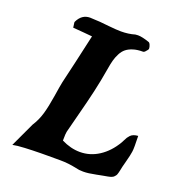

<svg xmlns="http://www.w3.org/2000/svg" viewBox="-138 -899 960 1018"><g transform="rotate(20 341.5 -390.0)"><path d="M105 -142.1 41 -4.9Q52.2 -7.3 69.6 -9.3Q86.9 -11.2 109.4 -12.2Q131.8 -13.2 151.9 -13.9Q171.9 -14.6 198.7 -14.9Q225.6 -15.1 240.7 -15.1Q255.9 -15.1 279.8 -15.1Q303.7 -15.1 307.1 -15.1Q353.5 -15.1 399.9 -4.9Q417.5 0 441.9 0Q457.5 0 473.9 -2.2Q490.2 -4.4 513.7 -9Q537.1 -13.7 544.9 -15.1Q549.3 -16.1 558.6 -17.6Q567.9 -19 571 -19.8Q574.2 -20.5 581.5 -22Q588.9 -23.4 591.6 -24.7Q594.2 -25.9 599.4 -28.3Q604.5 -30.8 606.4 -33.2Q608.4 -35.6 612.1 -39.6Q615.7 -43.5 617.4 -48.1Q619.1 -52.7 620.8 -58.6Q622.6 -64.5 624 -71.8Q627 -89.8 637.5 -128.2Q647.9 -166.5 650.9 -188Q652.8 -199.2 652.8 -222.2Q652.8 -231.4 652.3 -250Q651.9 -268.6 651.9 -277.8Q637.7 -276.9 627.2 -272.9Q616.7 -269 609.6 -261.5Q602.5 -253.9 598.6 -247.8Q594.7 -241.7 589.4 -230.7Q584 -219.7 581.1 -214.8Q546.4 -156.2 496.8 -124Q447.3 -91.8 390.1 -91.8Q337.9 -91.8 285.2 -118.2Q285.6 -123.5 285.6 -133.8Q285.6 -144 286.1 -152.6Q286.6 -161.1 288.1 -168.9Q296.9 -205.6 316.7 -280Q336.4 -354.5 351.6 -420.9Q366.7 -487.3 377.9 -555.2Q382.8 -585.4 388.4 -606.2Q394 -627 404.5 -647.2Q415 -667.5 429.9 -679.4Q444.8 -691.4 467.8 -698.7Q490.7 -706.1 522 -706.1H523.9Q528.3 -706.1 534.2 -711.9Q535.2 -713.4 537.6 -716.1Q540 -718.8 541.5 -720.5Q543 -722.2 544.7 -724.4Q546.4 -726.6 547.1 -728.5Q547.9 -730.5 547.9 -731.9Q547.9 -741.2 543.2 -752.4Q538.6 -763.7 532.2 -765.1Q492.2 -778.8 469.2 -778.8Q459 -778.8 454.1 -777.8Q418.5 -767.1 376 -767.1Q351.6 -767.1 306.9 -771.7Q262.2 -776.4 254.9 -776.9Q245.6 -776.9 226.8 -778.3Q208 -779.8 198.2 -779.8Q151.9 -779.8 128.9 -731.9Q128.9 -731 128.4 -729.5Q127.9 -728 127.9 -727.1Q127.9 -724.6 129.6 -715.3Q131.3 -706.1 131.8 -699.2Q152.8 -698.2 192.9 -694.3Q232.9 -690.4 241.2 -689.9Q198.2 -497.1 176.8 -408.2Q171.9 -385.3 162.4 -323.7Q152.8 -262.2 140.6 -220.2Q128.4 -178.2 105 -142.1Z"/></g></svg>

Font: Sonetni venez Italic
Style: Regular
Weight: 400
Italic angle: -14°
Designer: Alja Herlah
Foundry: Type Salon
Version: Version 1.000;hotconv 1.0.109;makeotfexe 2.5.65596